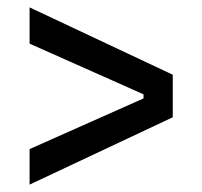

<svg xmlns="http://www.w3.org/2000/svg" viewBox="-20 -584 547 519"><path d="M60 -85V-181L368 -318V-329L60 -466V-564L447 -382V-267Z"/></svg>

Font: Bricolage Grotesque 24pt
Style: Regular
Weight: 400
Designer: Mathieu Triay
Foundry: Atelier Triay
Version: Version 1.001;gftools[0.9.33.dev8+g029e19f]